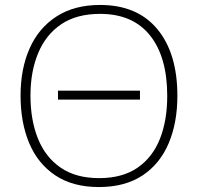

<svg xmlns="http://www.w3.org/2000/svg" viewBox="-20 -745 799 775"><path d="M696 -358Q696 -250 661 -167Q626 -84 555.5 -37Q485 10 379 10Q274 10 203.5 -37Q133 -84 98 -167Q63 -250 63 -359Q63 -467 99.5 -549.5Q136 -632 208 -678.5Q280 -725 384 -725Q534 -725 615 -627.5Q696 -530 696 -358ZM103 -359Q103 -261 133 -186Q163 -111 224.5 -68.5Q286 -26 380 -26Q474 -26 535 -68Q596 -110 625.5 -184.5Q655 -259 655 -358Q655 -515 585.5 -602Q516 -689 384 -689Q289 -689 227 -647Q165 -605 134 -530.5Q103 -456 103 -359ZM214 -343V-379H545V-343Z"/></svg>

Font: Noto Sans ExtraLight
Style: Regular
Weight: 200
Designer: Monotype Design Team
Foundry: Monotype Imaging Inc.
Version: Version 2.007